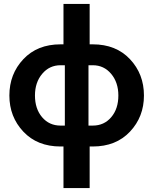

<svg xmlns="http://www.w3.org/2000/svg" viewBox="-20 -750 785 983"><path d="M305 213V0H290Q171 0 99.5 -76Q28 -152 28 -261Q28 -371 99.5 -447Q171 -523 290 -523H305V-730H439V-523H455Q574 -523 645.5 -447Q717 -371 717 -261Q717 -152 645.5 -76Q574 0 455 0H439V213ZM290 -107H312V-416H290Q233 -416 196 -372Q159 -328 159 -261Q159 -193 195.5 -150Q232 -107 290 -107ZM433 -107H455Q513 -107 549.5 -150Q586 -193 586 -261Q586 -328 549 -372Q512 -416 455 -416H433Z"/></svg>

Font: Raleway-v4020
Style: Bold
Weight: 700
Designer: Matt McInerney, Pablo Impallari, Rodrigo Fuenzalida
Foundry: Matt McInerney, Pablo Impallari, Rodrigo Fuenzalida
Version: Version 4.020;PS 004.020;hotconv 1.0.88;makeotf.lib2.5.64775